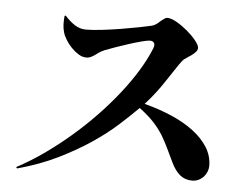

<svg xmlns="http://www.w3.org/2000/svg" viewBox="-51 -780 1102 850"><g transform="rotate(5 500.0 -355.0)"><path d="M209 -613Q204 -630 203.5 -648Q203 -666 205 -685L210 -687Q230 -664 253.5 -648.5Q277 -633 304 -633Q333 -633 375.5 -638Q418 -643 460.5 -650Q503 -657 538.5 -664Q574 -671 591 -675Q602 -677 612 -684Q622 -691 630 -699Q638 -705 645 -710.5Q652 -716 660 -716Q677 -716 702 -701.5Q727 -687 750 -667.5Q773 -648 789.5 -627.5Q806 -607 806 -595Q806 -586 798.5 -577.5Q791 -569 780 -561Q774 -557 768.5 -553.5Q763 -550 758 -546Q747 -540 741 -532Q727 -514 712 -490.5Q697 -467 679 -441Q662 -415 641.5 -387.5Q621 -360 592 -328Q658 -311 714.5 -286.5Q771 -262 812.5 -230.5Q854 -199 877.5 -161Q901 -123 901 -79Q901 -67 896 -54Q891 -41 882 -31Q873 -21 860 -14.5Q847 -8 831 -8Q799 -8 776.5 -26.5Q754 -45 737 -81Q723 -110 709.5 -138.5Q696 -167 679 -196Q661 -225 636 -252Q611 -279 572 -308Q536 -272 488 -228.5Q440 -185 376 -142Q312 -99 232.5 -60Q153 -21 54 6L50 0Q109 -31 168 -72.5Q227 -114 283 -162Q339 -210 390 -263Q441 -316 483.5 -370Q526 -424 558 -476.5Q590 -529 609 -577Q615 -593 609.5 -601Q604 -609 591 -609Q581 -609 556 -602.5Q531 -596 501 -586.5Q471 -577 441.5 -566.5Q412 -556 394 -549Q379 -542 370 -536Q365 -533 361 -529.5Q357 -526 352 -523Q343 -517 335 -513.5Q327 -510 317 -510Q299 -510 282 -520.5Q265 -531 250 -546.5Q235 -562 224 -580Q213 -598 209 -613Z"/></g></svg>

Font: XinYuGongZhangJiaSongA
Style: Regular
Weight: 900
Designer: XinYuGong
Foundry: Adobe Systems Incorporated
Version: Version 1.00